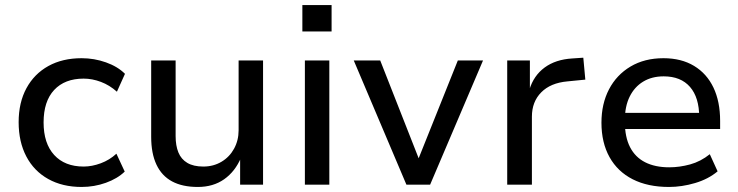

<svg xmlns="http://www.w3.org/2000/svg" viewBox="-20 -733 2930 762"><path d="M304 9Q228 9 171.5 -22.5Q115 -54 84.5 -112Q54 -170 54 -248Q54 -326 85 -383Q116 -440 172 -471Q228 -502 304 -502Q354 -502 400.5 -485.5Q447 -469 476 -440L444 -369Q415 -395 380.5 -408Q346 -421 312 -421Q237 -421 195 -376Q153 -331 153 -247Q153 -164 195 -118Q237 -72 312 -72Q345 -72 380 -85Q415 -98 442 -123L475 -52Q446 -24 400 -7.5Q354 9 304 9Z M765 9Q704 9 663 -13Q622 -35 601 -79.5Q580 -124 580 -190V-493H677V-193Q677 -155 688 -128Q699 -101 723.5 -86.5Q748 -72 787 -72Q827 -72 859 -91Q891 -110 909 -143Q927 -176 927 -216V-493H1024V0H933V-108H937Q913 -52 869.5 -21.5Q826 9 765 9Z M1180 -608V-713H1296V-608ZM1190 0V-493H1287V0Z M1593 0 1384 -493H1489L1647 -91H1636L1797 -493H1897L1687 0Z M1993 0V-493H2083V-377H2081Q2098 -433 2141.5 -465Q2185 -497 2251 -501L2295 -504L2303 -417L2232 -410Q2165 -404 2128 -366.5Q2091 -329 2091 -270V0Z M2635 9Q2551 9 2491 -21.5Q2431 -52 2399 -109.5Q2367 -167 2367 -246Q2367 -321 2397 -378.5Q2427 -436 2482.5 -469Q2538 -502 2613 -502Q2684 -502 2734.5 -471.5Q2785 -441 2811.5 -385.5Q2838 -330 2838 -253V-221H2441V-285H2773L2755 -268Q2755 -346 2718.5 -388Q2682 -430 2614 -430Q2567 -430 2532.5 -409Q2498 -388 2479 -349.5Q2460 -311 2460 -258V-248Q2460 -189 2480.5 -149Q2501 -109 2540.5 -89Q2580 -69 2636 -69Q2677 -69 2719 -80.5Q2761 -92 2797 -121L2828 -53Q2791 -22 2738.5 -6.5Q2686 9 2635 9Z"/></svg>

Font: Nunito Sans 12pt ExtraLight 9pt Medium
Style: Regular
Weight: 500
Version: Version 3.101;gftools[0.9.27]